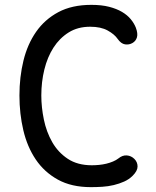

<svg xmlns="http://www.w3.org/2000/svg" viewBox="-20 -760 640 790"><path d="M60 -367Q60 -443 76.5 -510.5Q93 -578 128.5 -629Q164 -680 220 -710Q276 -740 356 -740Q398 -740 429 -732Q460 -724 482 -711Q504 -698 518 -681Q532 -664 539 -646Q548 -622 543.5 -606.5Q539 -591 525 -583Q511 -575 494.5 -577.5Q478 -580 464 -600Q451 -619 423 -634.5Q395 -650 351 -650Q300 -650 262.5 -626.5Q225 -603 200 -564Q175 -525 162.5 -474Q150 -423 150 -367Q150 -319 160.5 -268Q171 -217 195 -175Q219 -133 259 -106.5Q299 -80 358 -80Q372 -80 387.5 -81.5Q403 -83 417.5 -86.5Q432 -90 445 -95.5Q458 -101 467 -108Q484 -122 502 -120.5Q520 -119 533 -106Q546 -93 546 -75Q546 -57 526 -37Q511 -22 491 -13Q471 -4 448 1.5Q425 7 401 8.5Q377 10 354 10Q274 10 218 -21Q162 -52 127 -104Q92 -156 76 -224Q60 -292 60 -367Z"/></svg>

Font: Maple Mono NF CN
Style: Regular
Weight: 400
Monospace: yes
Designer: subframe7536
Version: Version 7.000